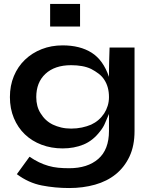

<svg xmlns="http://www.w3.org/2000/svg" viewBox="-20 -737 711 969"><path d="M659 -497V-76Q659 -1 633.5 53Q608 107 564 142.5Q520 178 459.5 195Q399 212 329 212Q258 212 191 199Q124 186 65 142L129 54Q154 71 177 82Q200 93 224 100Q248 107 273.5 109.5Q299 112 329 112Q422 112 476 65Q530 18 530 -76V-162Q519 -138 510.5 -116.5Q502 -95 485 -74Q449 -27 401.5 -7.5Q354 12 296 12Q239 12 190 -6.5Q141 -25 105.5 -59Q70 -93 50 -141Q30 -189 30 -247Q30 -305 50 -353Q70 -401 106 -435.5Q142 -470 190.5 -489Q239 -508 296 -508Q384 -508 442.5 -471Q501 -434 530 -349Q530 -364 530 -379Q530 -401 531 -430.5Q532 -460 533 -497ZM506 -165Q517 -182 523.5 -203Q530 -224 530 -247Q530 -299 506 -335Q495 -352 478 -365Q461 -378 440 -389Q419 -399 393.5 -403.5Q368 -408 339 -408Q256 -408 209 -364Q163 -321 163 -247Q163 -199 185 -165Q208 -127 247 -108Q266 -99 289 -93.5Q312 -88 339 -88Q368 -88 393.5 -93.5Q419 -99 440 -108Q481 -127 506 -165ZM384 -717V-603H233V-717Z"/></svg>

Font: Syne Modified
Style: Bold
Weight: 700
Designer: Lucas Descroix
Foundry: Bonjour Monde
Version: Version 2.200